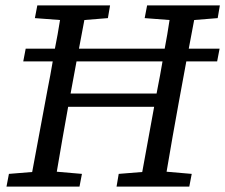

<svg xmlns="http://www.w3.org/2000/svg" viewBox="-20 -690 833 710"><path d="M562 -360Q567 -386 572 -412Q577 -438 581 -463H263L241 -344H559ZM515 -623 524 -670H793L785 -623L698 -616L678 -510H792L783 -463H669L641 -311Q629 -247 618 -183Q607 -119 596 -55L689 -47L680 0H411L419 -47L506 -54L550 -295H232Q221 -235 210.5 -174.5Q200 -114 190 -55L283 -47L274 0H4L13 -47L99 -54L156 -360Q161 -386 166 -412Q171 -438 175 -463H66L75 -510H183Q188 -536 193 -562.5Q198 -589 202 -616L109 -623L118 -670H387L379 -623L292 -616L272 -510H589Q594 -536 598.5 -562.5Q603 -589 607 -616Z"/></svg>

Font: Source Serif 4 SmText
Style: Italic
Weight: 400
Italic angle: -12°
Designer: Frank Grießhammer
Foundry: Adobe
Version: Version 4.005;hotconv 1.1.0;makeotfexe 2.6.0